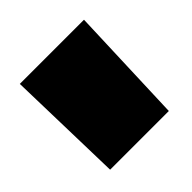

<svg xmlns="http://www.w3.org/2000/svg" viewBox="-89 -774 421 421"><g transform="rotate(-45 121.0 -563.5)"><path d="M29 -427 22 -700H221L211 -427Z"/></g></svg>

Font: Georama ExtraCondensed Thin Black
Style: Regular
Weight: 900
Version: Version 1.001